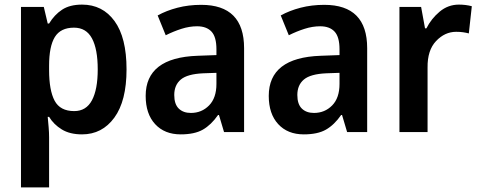

<svg xmlns="http://www.w3.org/2000/svg" viewBox="-20 -573 2078 833"><path d="M336 -553Q425 -553 477 -481.5Q529 -410 529 -272Q529 -135 476 -62.5Q423 10 336 10Q283 10 248 -11.5Q213 -33 193 -66H187Q189 -45 191 -21.5Q193 2 193 22V240H71V-543H170L187 -471H193Q216 -509 249.5 -531Q283 -553 336 -553ZM301 -453Q243 -453 218 -412.5Q193 -372 193 -288V-269Q193 -181 217 -136Q241 -91 302 -91Q354 -91 379 -138Q404 -185 404 -272Q404 -360 379 -406.5Q354 -453 301 -453Z M853 -552Q1039 -552 1039 -364V0H952L930 -74H926Q896 -31 860 -10.5Q824 10 764 10Q694 10 653 -34.5Q612 -79 612 -157Q612 -323 837 -331L919 -334V-359Q919 -413 897.5 -436Q876 -459 835 -459Q802 -459 767.5 -448Q733 -437 699 -420L664 -506Q702 -527 750 -539.5Q798 -552 853 -552ZM862 -255Q793 -252 764.5 -228Q736 -204 736 -161Q736 -121 755.5 -102Q775 -83 808 -83Q855 -83 887 -115.5Q919 -148 919 -209V-257Z M1387 -552Q1573 -552 1573 -364V0H1486L1464 -74H1460Q1430 -31 1394 -10.5Q1358 10 1298 10Q1228 10 1187 -34.5Q1146 -79 1146 -157Q1146 -323 1371 -331L1453 -334V-359Q1453 -413 1431.5 -436Q1410 -459 1369 -459Q1336 -459 1301.5 -448Q1267 -437 1233 -420L1198 -506Q1236 -527 1284 -539.5Q1332 -552 1387 -552ZM1396 -255Q1327 -252 1298.5 -228Q1270 -204 1270 -161Q1270 -121 1289.5 -102Q1309 -83 1342 -83Q1389 -83 1421 -115.5Q1453 -148 1453 -209V-257Z M1971 -553Q2001 -553 2027 -546L2014 -428Q2003 -431 1989.5 -433Q1976 -435 1959 -435Q1910 -435 1872 -395Q1834 -355 1835 -280V0H1713V-543H1807L1824 -450H1830Q1851 -492 1887.5 -522.5Q1924 -553 1971 -553Z"/></svg>

Font: Noto Sans Lao UI SemCond SemBd
Style: Regular
Weight: 600
Width: 4
Designer: Monotype Design Team
Foundry: Monotype Imaging Inc.
Version: Version 2.000; ttfautohint (v1.8.4.7-5d5b)